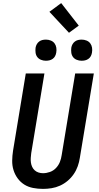

<svg xmlns="http://www.w3.org/2000/svg" viewBox="-20 -1208 640 1236"><path d="M257 8Q224 8 193 2Q162 -4 137 -19.5Q112 -35 94 -59.5Q76 -84 67 -113Q58 -142 58.5 -174Q59 -206 64 -238L146 -735H266L181 -222Q179 -207 178 -191.5Q177 -176 179 -161.5Q181 -147 187 -134Q193 -121 203.5 -111.5Q214 -102 228 -97.5Q242 -93 257 -93Q279 -93 301.5 -101Q324 -109 340.5 -126.5Q357 -144 365.5 -165.5Q374 -187 377 -209L464 -735H584L494 -192Q490 -165 480.5 -138Q471 -111 454.5 -87Q438 -63 415.5 -44Q393 -25 366.5 -13Q340 -1 312 3.5Q284 8 257 8ZM505 -817Q489 -817 474 -823Q459 -829 450 -841Q441 -853 439 -869Q437 -885 439 -901Q441 -913 447 -923.5Q453 -934 462.5 -941Q472 -948 483 -950.5Q494 -953 506 -953Q522 -953 537 -947Q552 -941 561 -929Q570 -917 572.5 -901Q575 -885 572 -869Q570 -857 564.5 -846.5Q559 -836 549 -829Q539 -822 528 -819.5Q517 -817 505 -817ZM275 -817Q259 -817 244 -823Q229 -829 220 -841Q211 -853 209 -869Q207 -885 209 -901Q211 -913 217 -923.5Q223 -934 232.5 -941Q242 -948 253 -950.5Q264 -953 276 -953Q292 -953 307 -947Q322 -941 331 -929Q340 -917 342.5 -901Q345 -885 342 -869Q340 -857 334.5 -846.5Q329 -836 319 -829Q309 -822 298 -819.5Q287 -817 275 -817ZM424 -997 298 -1132 374 -1188 487 -1043Z"/></svg>

Font: Iosevka Aile Oblique
Style: Bold
Weight: 700
Italic angle: -9°
Designer: Belleve Invis
Foundry: Belleve Invis
Version: Version 31.1.0; ttfautohint (v1.8.4)